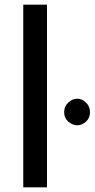

<svg xmlns="http://www.w3.org/2000/svg" viewBox="-20 -797 403 817"><path d="M79 -777H180V0H79ZM253 -320Q253 -344 270.5 -360.5Q288 -377 309 -377Q329 -377 346 -360.5Q363 -344 363 -320Q363 -295 346 -279.5Q329 -264 309 -264Q288 -264 270.5 -279.5Q253 -295 253 -320Z"/></svg>

Font: Reem Kufi Ink
Style: Regular
Weight: 400
Designer: Khaled Hosny
Version: Version 1.7